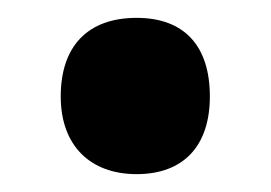

<svg xmlns="http://www.w3.org/2000/svg" viewBox="-20 -460 303 215"><path d="M48 -352C48 -297 81 -265 133 -265C185 -265 215 -296 215 -352C215 -409 186 -440 133 -440C78 -440 48 -408 48 -352Z"/></svg>

Font: Noto Sans Lao UI ExtCond ExtBd
Style: Regular
Weight: 800
Width: 2
Designer: Monotype Design Team
Foundry: Monotype Imaging Inc.
Version: Version 2.000